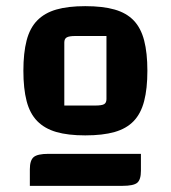

<svg xmlns="http://www.w3.org/2000/svg" viewBox="-20 -790 555 624"><path d="M257 -350Q201 -350 163 -361Q125 -372 101 -396.5Q77 -421 66.5 -461.5Q56 -502 56 -560Q56 -618 66.5 -658.5Q77 -699 101 -723.5Q125 -748 163 -759Q201 -770 257 -770Q314 -770 352.5 -759Q391 -748 414.5 -723.5Q438 -699 448.5 -658.5Q459 -618 459 -560Q459 -502 448.5 -461.5Q438 -421 414.5 -396.5Q391 -372 352.5 -361Q314 -350 257 -350ZM189 -447H289Q311 -447 318.5 -451.5Q326 -456 326 -468V-673H225Q205 -673 197 -668.5Q189 -664 189 -652ZM77 -240Q77 -269 89.5 -279.5Q102 -290 137 -290H438V-235Q438 -206 426 -196Q414 -186 378 -186H77Z"/></svg>

Font: Changa SemiBold
Style: Regular
Weight: 600
Designer: Eduardo Rodriguez Tunni
Foundry: Eduardo Rodriguez Tunni
Version: Version 3.002; ttfautohint (v1.8.2)